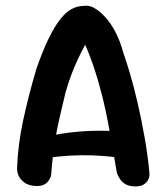

<svg xmlns="http://www.w3.org/2000/svg" viewBox="-20 -664 596 687"><path d="M101 1Q78 -2 65.5 -12Q53 -22 47.5 -33.5Q42 -45 41.5 -53Q41 -61 41 -61Q44 -147 63.5 -236.5Q83 -326 110 -417Q133 -483 154 -526Q175 -569 195.5 -595Q216 -621 237 -632Q258 -643 281 -643Q298 -646 317 -635.5Q336 -625 356 -603.5Q376 -582 393 -549.5Q410 -517 421 -476Q431 -448 445 -401Q459 -354 472.5 -295.5Q486 -237 497.5 -172Q509 -107 515 -42Q515 -42 514.5 -35Q514 -28 509.5 -19.5Q505 -11 494.5 -4Q484 3 464 3Q444 3 431 -4Q418 -11 411 -21Q404 -31 401 -38.5Q398 -46 398 -46Q384 -130 371 -201.5Q358 -273 344 -327Q330 -382 315.5 -424.5Q301 -467 285 -504Q272 -481 258.5 -452Q245 -423 233.5 -392Q222 -361 214 -331Q203 -285 194.5 -248.5Q186 -212 180 -179Q174 -146 170 -112Q166 -78 163 -38Q163 -38 161 -31Q159 -24 152.5 -15.5Q146 -7 134 -2Q122 3 101 1ZM120 -91 131 -172Q178 -183 224 -189Q270 -195 318.5 -196Q367 -197 419 -193L431 -96Q396 -102 355 -105.5Q314 -109 271.5 -108.5Q229 -108 190 -104Q151 -100 120 -91Z"/></svg>

Font: Sour Gummy Medium
Style: Regular
Weight: 500
Designer: Stefie Justprince
Foundry: Eifetstype
Version: Version 1.000